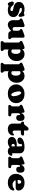

<svg xmlns="http://www.w3.org/2000/svg" viewBox="2470 -3130 893 5874"><g transform="rotate(90 2917.0 -193.5)"><path d="M273.5 -416Q246.5 -416 234.5 -406.5Q222.5 -397 222.5 -384Q222.5 -376 227.5 -368.8Q232.5 -361.5 241.8 -356Q251 -350.5 264.5 -348Q351.5 -330.5 403.8 -304Q456 -277.5 479.2 -241.5Q502.5 -205.5 502.5 -160Q502.5 -80 447.5 -33Q392.5 14 277.5 14Q247.5 14 224.8 8.5Q202 3 185.8 -2.5Q169.5 -8 158.5 -8Q147.5 -8 139.8 -2.2Q132 3.5 124.2 9.2Q116.5 15 105.5 15Q90 15 76.8 4.2Q63.5 -6.5 53.5 -31L35.5 -76Q22 -110.5 29.8 -135Q37.5 -159.5 57.5 -167Q78.5 -174.5 103.5 -166.8Q128.5 -159 145.5 -138Q161.5 -118.5 179 -102.2Q196.5 -86 218.2 -76Q240 -66 268.5 -66Q294 -66 306.8 -77.5Q319.5 -89 319.5 -107Q319.5 -119 313.5 -128Q307.5 -137 293.2 -143Q279 -149 254.5 -152Q177 -161.5 129.8 -186Q82.5 -210.5 61 -247.5Q39.5 -284.5 39.5 -331Q39.5 -381 68 -418.2Q96.5 -455.5 146.5 -476.2Q196.5 -497 261.5 -497Q301.5 -497 326.2 -491.5Q351 -486 364 -480.5Q377 -475 381.5 -475Q392 -475 400.8 -480.5Q409.5 -486 418.2 -491.5Q427 -497 437.5 -497Q451 -497 462.2 -487Q473.5 -477 479.5 -453L493.5 -396Q500.5 -369 495 -346Q489.5 -323 467.5 -317Q450.5 -312.5 431.2 -322.2Q412 -332 395.5 -352Q371.5 -382 339.8 -399Q308 -416 273.5 -416Z M930.5 -90V-110L920.5 -112V-305Q920.5 -327.5 915 -335.8Q909.5 -344 900.5 -349L893.5 -353Q882.5 -360 875.5 -368.5Q868.5 -377 868.5 -391Q868.5 -407 878 -418Q887.5 -429 908.5 -437L1014.5 -478Q1040 -488 1056.5 -492.5Q1073 -497 1091.5 -497Q1110.5 -497 1121.5 -484.2Q1132.5 -471.5 1132.5 -452V-142Q1132.5 -116.5 1136.2 -107Q1140 -97.5 1146.5 -92L1153.5 -87Q1165.5 -79 1172 -68.5Q1178.5 -58 1178.5 -43Q1178.5 -23 1166 -11.5Q1153.5 0 1131.5 0H1021.5Q985.5 0 958 -26.2Q930.5 -52.5 930.5 -90ZM597.5 -146V-305Q597.5 -327.5 592 -335.8Q586.5 -344 577.5 -349L570.5 -353Q559.5 -360 552.5 -368.5Q545.5 -377 545.5 -391Q545.5 -407 555 -418Q564.5 -429 585.5 -437L691.5 -478Q717 -488 733.5 -492.5Q750 -497 768.5 -497Q787.5 -497 798.5 -484.2Q809.5 -471.5 809.5 -452V-197Q809.5 -165.5 821.8 -149.2Q834 -133 856.5 -133Q871.5 -133 886.2 -138Q901 -143 916.5 -157L933.5 -173L971.5 -129L948.5 -107Q879.5 -41 830 -13.5Q780.5 14 738.5 14Q675.5 14 636.5 -30.5Q597.5 -75 597.5 -146Z M1484.5 -452V-407L1494.5 -388V91Q1494.5 116.5 1498.2 126Q1502 135.5 1508.5 141L1515.5 146Q1527.5 154 1534 164.5Q1540.5 175 1540.5 190Q1540.5 210 1528 221.5Q1515.5 233 1493.5 233H1283.5Q1262 233 1249.2 221.5Q1236.5 210 1236.5 190Q1236.5 175 1243 164.5Q1249.5 154 1261.5 146L1268.5 141Q1275.5 135.5 1279 126Q1282.5 116.5 1282.5 91V-305Q1282.5 -327.5 1277 -335.8Q1271.5 -344 1262.5 -349L1255.5 -353Q1244.5 -360 1237.5 -368.5Q1230.5 -377 1230.5 -391Q1230.5 -407 1240 -417.5Q1249.5 -428 1270.5 -437L1366.5 -478Q1391.5 -488.5 1408.2 -492.8Q1425 -497 1443.5 -497Q1462.5 -497 1473.5 -484.2Q1484.5 -471.5 1484.5 -452ZM1457.5 -307 1421.5 -347Q1464.5 -417 1518 -457Q1571.5 -497 1640.5 -497Q1700 -497 1747 -466.5Q1794 -436 1821.2 -382.2Q1848.5 -328.5 1848.5 -258Q1848.5 -176.5 1815 -115.2Q1781.5 -54 1723.5 -20Q1665.5 14 1592.5 14Q1532 14 1486.8 -11.8Q1441.5 -37.5 1408.5 -90L1465.5 -156Q1484.5 -120 1505 -107Q1525.5 -94 1548.5 -94Q1572.5 -94 1590.8 -110Q1609 -126 1619.2 -157.2Q1629.5 -188.5 1629.5 -234Q1629.5 -282 1618 -313Q1606.5 -344 1586.8 -359Q1567 -374 1542.5 -374Q1517 -374 1495.5 -358.2Q1474 -342.5 1457.5 -307Z M2149.5 -452V-407L2159.5 -388V91Q2159.5 116.5 2163.2 126Q2167 135.5 2173.5 141L2180.5 146Q2192.5 154 2199 164.5Q2205.5 175 2205.5 190Q2205.5 210 2193 221.5Q2180.5 233 2158.5 233H1948.5Q1927 233 1914.2 221.5Q1901.5 210 1901.5 190Q1901.5 175 1908 164.5Q1914.5 154 1926.5 146L1933.5 141Q1940.5 135.5 1944 126Q1947.5 116.5 1947.5 91V-305Q1947.5 -327.5 1942 -335.8Q1936.5 -344 1927.5 -349L1920.5 -353Q1909.5 -360 1902.5 -368.5Q1895.5 -377 1895.5 -391Q1895.5 -407 1905 -417.5Q1914.5 -428 1935.5 -437L2031.5 -478Q2056.5 -488.5 2073.2 -492.8Q2090 -497 2108.5 -497Q2127.5 -497 2138.5 -484.2Q2149.5 -471.5 2149.5 -452ZM2122.5 -307 2086.5 -347Q2129.5 -417 2183 -457Q2236.5 -497 2305.5 -497Q2365 -497 2412 -466.5Q2459 -436 2486.2 -382.2Q2513.5 -328.5 2513.5 -258Q2513.5 -176.5 2480 -115.2Q2446.5 -54 2388.5 -20Q2330.5 14 2257.5 14Q2197 14 2151.8 -11.8Q2106.5 -37.5 2073.5 -90L2130.5 -156Q2149.5 -120 2170 -107Q2190.5 -94 2213.5 -94Q2237.5 -94 2255.8 -110Q2274 -126 2284.2 -157.2Q2294.5 -188.5 2294.5 -234Q2294.5 -282 2283 -313Q2271.5 -344 2251.8 -359Q2232 -374 2207.5 -374Q2182 -374 2160.5 -358.2Q2139 -342.5 2122.5 -307Z M2853 -497Q2938.5 -497 3002 -464.2Q3065.5 -431.5 3100.5 -373.5Q3135.5 -315.5 3135.5 -239Q3135.5 -167.5 3099 -110.2Q3062.5 -53 2997 -19.5Q2931.5 14 2845 14Q2760 14 2696.5 -18.5Q2633 -51 2597.8 -109.5Q2562.5 -168 2562.5 -246Q2562.5 -315.5 2599 -372.5Q2635.5 -429.5 2700.8 -463.2Q2766 -497 2853 -497ZM2890.5 -92Q2906.5 -96.5 2915.2 -117.5Q2924 -138.5 2923.5 -174.2Q2923 -210 2910 -258Q2896.5 -309 2879.5 -340.2Q2862.5 -371.5 2844.5 -384.5Q2826.5 -397.5 2810 -392.5Q2795 -388.5 2785.8 -368.5Q2776.5 -348.5 2776.8 -313Q2777 -277.5 2790.5 -226Q2804 -175 2820.8 -144Q2837.5 -113 2855.8 -100.2Q2874 -87.5 2890.5 -92Z M3420 -264Q3420 -345 3439.8 -396.5Q3459.5 -448 3494.5 -472.5Q3529.5 -497 3575 -497Q3624 -497 3652.5 -464.5Q3681 -432 3681 -367Q3681 -302 3655.2 -272Q3629.5 -242 3587.5 -242Q3544 -242 3522 -261.5Q3500 -281 3500 -314.5V-336Q3500 -350 3494 -356.5Q3488 -363 3478 -363Q3468 -363 3460 -353.8Q3452 -344.5 3447.5 -325.8Q3443 -307 3443 -279ZM3430 -446 3443 -348V-142Q3443 -118.5 3449.2 -106.5Q3455.5 -94.5 3471 -92L3506 -87Q3525 -84.5 3533 -72.5Q3541 -60.5 3541 -43Q3541 -23 3528.5 -11.5Q3516 0 3494 0H3237Q3215.5 0 3202.8 -11.5Q3190 -23 3190 -43Q3190 -58 3196.5 -68.2Q3203 -78.5 3215 -87L3222 -92Q3229 -97 3232.5 -106.8Q3236 -116.5 3236 -142V-305Q3236 -327.5 3230.5 -335.8Q3225 -344 3216 -349L3209 -353Q3198 -359.5 3191 -368.2Q3184 -377 3184 -391Q3184 -407 3193.5 -418Q3203 -429 3224 -437L3330 -478Q3352 -486.5 3366.8 -491.8Q3381.5 -497 3393 -497Q3408 -497 3417.2 -486Q3426.5 -475 3430 -446Z M3733.5 -394 3726.5 -398Q3714 -405 3706.5 -414.8Q3699 -424.5 3699 -440Q3699 -458.5 3712 -470.2Q3725 -482 3745 -482H3767Q3777 -482 3787.2 -490Q3797.5 -498 3811 -516L3855 -575Q3869 -594 3887.8 -607Q3906.5 -620 3923 -620Q3945.5 -620 3959.2 -607Q3973 -594 3973 -570V-197Q3973 -165.5 3985 -149.2Q3997 -133 4021 -133Q4036 -133 4047.5 -139.5Q4059 -146 4068.2 -154.8Q4077.5 -163.5 4086 -169.8Q4094.5 -176 4103.5 -175Q4113 -174.5 4119.5 -165.8Q4126 -157 4126 -142Q4126 -101 4100.5 -65.2Q4075 -29.5 4032 -7.8Q3989 14 3937 14Q3851.5 14 3806.2 -25.2Q3761 -64.5 3761 -146V-350Q3761 -372.5 3753.2 -380Q3745.5 -387.5 3733.5 -394ZM3900 -382V-482H4084Q4104.5 -482 4116.2 -472.5Q4128 -463 4128 -445Q4128 -418 4104.5 -400Q4081 -382 4026 -382Z M4480 -82.5V-95.5L4460 -99V-380Q4460 -399 4449.8 -410.5Q4439.5 -422 4422 -422Q4409 -422 4399.2 -415.8Q4389.5 -409.5 4389.5 -399V-368Q4389.5 -326 4360.8 -303Q4332 -280 4278.5 -280Q4233 -280 4210.8 -299.2Q4188.5 -318.5 4188.5 -353Q4188.5 -386 4220.5 -419Q4252.5 -452 4317.5 -474Q4382.5 -496 4480.5 -496Q4576 -496 4622.8 -457.2Q4669.5 -418.5 4669.5 -351.5V-135Q4669.5 -127.5 4673.8 -121.2Q4678 -115 4688.5 -115Q4694.5 -115 4698 -116.5Q4701.5 -118 4704.5 -120Q4707 -121.5 4709.8 -122.8Q4712.5 -124 4716.5 -124Q4730 -124 4737.2 -114.8Q4744.5 -105.5 4744.5 -92Q4744.5 -67 4728.2 -42.5Q4712 -18 4682.2 -2Q4652.5 14 4611.5 14Q4555.5 14 4517.8 -13.2Q4480 -40.5 4480 -82.5ZM4170.5 -108Q4170.5 -178 4235 -219Q4299.5 -260 4405.5 -260Q4434.5 -260 4457.2 -256.8Q4480 -253.5 4494 -247L4473 -188.5Q4463 -194 4453 -196.5Q4443 -199 4431 -199Q4409.5 -199 4396.5 -185.5Q4383.5 -172 4383.5 -150Q4383.5 -126 4397.2 -112Q4411 -98 4434 -98Q4450 -98 4462.5 -103.8Q4475 -109.5 4481 -116L4494 -57Q4469.5 -23 4422.5 -4.5Q4375.5 14 4322.5 14Q4253 14 4211.8 -21Q4170.5 -56 4170.5 -108Z M5003.5 -264Q5003.5 -345 5023.2 -396.5Q5043 -448 5078 -472.5Q5113 -497 5158.5 -497Q5207.5 -497 5236 -464.5Q5264.5 -432 5264.5 -367Q5264.5 -302 5238.8 -272Q5213 -242 5171 -242Q5127.5 -242 5105.5 -261.5Q5083.5 -281 5083.5 -314.5V-336Q5083.5 -350 5077.5 -356.5Q5071.5 -363 5061.5 -363Q5051.5 -363 5043.5 -353.8Q5035.5 -344.5 5031 -325.8Q5026.5 -307 5026.5 -279ZM5013.5 -446 5026.5 -348V-142Q5026.5 -118.5 5032.8 -106.5Q5039 -94.5 5054.5 -92L5089.5 -87Q5108.5 -84.5 5116.5 -72.5Q5124.5 -60.5 5124.5 -43Q5124.5 -23 5112 -11.5Q5099.5 0 5077.5 0H4820.5Q4799 0 4786.2 -11.5Q4773.5 -23 4773.5 -43Q4773.5 -58 4780 -68.2Q4786.5 -78.5 4798.5 -87L4805.5 -92Q4812.5 -97 4816 -106.8Q4819.5 -116.5 4819.5 -142V-305Q4819.5 -327.5 4814 -335.8Q4808.5 -344 4799.5 -349L4792.5 -353Q4781.5 -359.5 4774.5 -368.2Q4767.5 -377 4767.5 -391Q4767.5 -407 4777 -418Q4786.5 -429 4807.5 -437L4913.5 -478Q4935.5 -486.5 4950.2 -491.8Q4965 -497 4976.5 -497Q4991.5 -497 5000.8 -486Q5010 -475 5013.5 -446Z M5810 -311Q5810 -270 5785.2 -247.8Q5760.5 -225.5 5716 -225.5H5434.5V-288H5567Q5601 -288 5601 -321.5Q5601 -362 5584.8 -380Q5568.5 -398 5548 -398Q5531.5 -398 5517.2 -388Q5503 -378 5494.5 -356.2Q5486 -334.5 5486 -298.5Q5486 -213.5 5525.8 -172.2Q5565.5 -131 5632 -131Q5662.5 -131 5692 -141Q5721.5 -151 5745.5 -170Q5760 -181.5 5768 -185.8Q5776 -190 5783.5 -189Q5792.5 -188.5 5800.2 -181.5Q5808 -174.5 5808 -157Q5808 -112.5 5778.8 -73.5Q5749.5 -34.5 5696.2 -10.2Q5643 14 5570 14Q5488 14 5427 -17Q5366 -48 5332.5 -103.8Q5299 -159.5 5299 -233Q5299 -309.5 5331 -369Q5363 -428.5 5425.2 -462.8Q5487.5 -497 5578 -497Q5650.5 -497 5702.5 -471.5Q5754.5 -446 5782.2 -403.8Q5810 -361.5 5810 -311Z"/></g></svg>

Font: Fraunces SuperSoft 9pt
Style: Regular
Weight: 900
Version: Version 1.000;[b76b70a41]